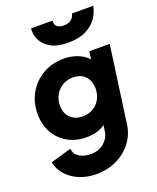

<svg xmlns="http://www.w3.org/2000/svg" viewBox="-183 -921 1017 1247"><g transform="rotate(-20 325.5 -297.5)"><path d="M264 220Q201 220 148 198Q95 176 60.5 137.5Q26 99 16 48L159 7Q164 45 195.5 65Q227 85 275 85Q330 85 366 54Q402 23 409 -23L415 -64Q363 -27 287 -27Q213 -27 156.5 -59Q100 -91 68.5 -147.5Q37 -204 37 -276Q37 -358 74 -421.5Q111 -485 174.5 -521.5Q238 -558 317 -558Q368 -558 411.5 -541.5Q455 -525 485 -493L492 -546H633L560 -18Q551 51 510.5 104.5Q470 158 406.5 189Q343 220 264 220ZM309 -163Q351 -163 382.5 -182.5Q414 -202 431 -234Q448 -266 448 -305Q448 -358 417 -390.5Q386 -423 333 -423Q293 -423 261 -404Q229 -385 210.5 -352.5Q192 -320 192 -279Q192 -227 223.5 -195Q255 -163 309 -163ZM383 -645Q309 -645 264.5 -670.5Q220 -696 201.5 -735Q183 -774 187 -815H335Q332 -760 394 -760Q457 -760 470 -815H617Q610 -772 583 -733Q556 -694 507 -669.5Q458 -645 383 -645Z"/></g></svg>

Font: Plus Jakarta Sans ExtraBold
Style: Italic
Weight: 800
Italic angle: -8°
Designer: Gumpita Rahayu
Foundry: Tokotype
Version: Version 2.071; ttfautohint (v1.8.4.7-5d5b);gftools[0.9.29]